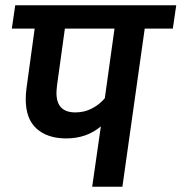

<svg xmlns="http://www.w3.org/2000/svg" viewBox="-20 -711 691 731"><path d="M638 -602H531L446 0H331L364 -230Q310 -184 232 -184Q161 -184 119.5 -221Q78 -258 78 -333Q78 -354 81 -376L112 -602H25L38 -691H651ZM379 -337 416 -602H227L197 -385Q195 -365 195 -357Q195 -283 267 -283Q301 -283 330 -298Q359 -313 379 -337Z"/></svg>

Font: FiraGO Medium
Style: Italic
Weight: 500
Italic angle: -8°
Designer: bBox Type GmbH
Foundry: bBox Type GmbH
Version: Version 1.001